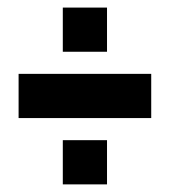

<svg xmlns="http://www.w3.org/2000/svg" viewBox="-20 -606 450 509"><path d="M263.7 -234.4V-117.2H146.5V-234.4ZM29.3 -410.2H380.9V-293H29.3ZM146.5 -468.8V-585.9H263.7V-468.8Z"/></svg>

Font: Gerhaus
Style: Regular
Weight: 400
Designer: GGBotNet
Foundry: GGBotNet
Version: 1.01